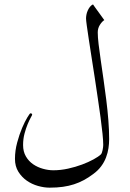

<svg xmlns="http://www.w3.org/2000/svg" viewBox="-20 -721 602 889"><path d="M485.4 -76.7Q485.4 -56.2 482.2 -34.7Q479 -13.2 470.9 8.1Q462.9 29.3 448.5 48.8Q434.1 68.4 412.1 84.5Q390.1 101.1 368.4 112.8Q346.7 124.5 322.8 132.3Q298.8 140.1 271.2 144Q243.7 147.9 209.5 147.9Q184.1 147.9 155.8 139.9Q127.4 131.8 104 115.5Q80.6 99.1 64.9 74Q49.3 48.8 49.3 14.6Q49.3 -23.4 59.6 -61.3Q69.8 -99.1 82.5 -128.9Q95.2 -158.7 106.7 -177.5Q118.2 -196.3 120.6 -196.3Q128.9 -196.3 128.9 -189.9Q128.9 -188 122.3 -176.3Q115.7 -164.6 107.9 -145.8Q100.1 -127 93.5 -102.3Q86.9 -77.6 86.9 -49.3Q86.9 -19 99.9 3.2Q112.8 25.4 133.5 39.6Q154.3 53.7 179 60.5Q203.6 67.4 227.1 67.4Q260.7 67.4 295.2 59.8Q329.6 52.2 359.6 41Q389.6 29.8 412.8 17.1Q436 4.4 447.3 -6.3Q449.7 -8.8 451.7 -14.2Q453.6 -19.5 455.1 -26.4Q456.5 -33.2 457.3 -39.8Q458 -46.4 458 -50.3Q458 -69.3 454.6 -102.5Q451.2 -135.7 445.6 -177.2Q439.9 -218.8 432.9 -265.9Q425.8 -313 418.9 -359.9Q411.1 -410.2 403.8 -456.8Q396.5 -503.4 390.9 -540.5Q385.3 -577.6 381.8 -602.8Q378.4 -627.9 378.4 -635.3Q378.4 -643.1 380.1 -652.6Q381.8 -662.1 386 -671.6Q390.1 -681.2 396.2 -689Q402.3 -696.8 410.6 -700.7Q411.1 -699.2 419.4 -688Q427.7 -676.8 437.5 -663.1L462.9 -627.9Q452.1 -621.1 442.4 -605.7Q432.6 -590.3 432.6 -570.8Q432.6 -549.8 436.5 -516.6Q440.4 -483.4 446.5 -442.1Q452.6 -400.9 459.2 -354.2Q465.8 -307.6 471.9 -259.8Q478 -211.9 481.7 -164.8Q485.4 -117.7 485.4 -76.7Z"/></svg>

Font: Kitab
Style: Regular
Weight: 400
Designer: SIL International
Foundry: Khaled Hosny
Version: Version 1.000